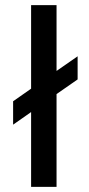

<svg xmlns="http://www.w3.org/2000/svg" viewBox="-20 -727 346 747"><path d="M200 0H101V-291L31 -242V-333L101 -382V-707H200V-451L282 -508V-418L200 -361Z"/></svg>

Font: Hind Mysuru Medium
Style: Regular
Weight: 500
Designer: Manushi Parikh, Hitesh Malaviya
Foundry: Indian Type Foundry
Version: Version 0.703;PS 1.0;hotconv 1.0.86;makeotf.lib2.5.63406